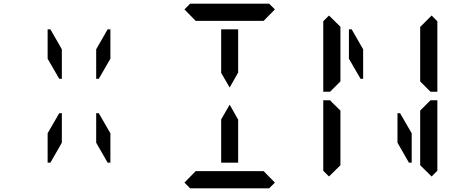

<svg xmlns="http://www.w3.org/2000/svg" viewBox="-20 -1020 2488 1040"><path d="M315 -407V-247L253 -139H238V-298L301 -407ZM315 -593H301L238 -702V-861H253L315 -753ZM501 -407H515L578 -298V-139H563L501 -247ZM563 -861H578V-702L515 -593H501V-753Z M1270 -157V-139H1178V-327V-373L1224 -453L1270 -372V-327ZM979 -969 1010 -1000H1438L1469 -969L1408 -907H1406H1270H1178H1042H1040ZM1178 -861H1270V-673V-627L1224 -546L1178 -625V-673ZM1469 -31 1438 0H1010L979 -31L1040 -93H1042H1178H1270H1406H1408Z M1947 -593H1933L1870 -702V-861H1885L1947 -753ZM2133 -407H2147L2210 -298V-139H2195L2133 -247ZM1762 -64 1731 -95V-477H1768L1777 -467L1824 -421V-218V-139V-125ZM2256 -421 2312 -477H2349V-95L2318 -64L2256 -125V-139V-218ZM2318 -936 2349 -905V-523H2312L2256 -579V-607V-782V-861V-874ZM1824 -579 1768 -523H1731V-905L1762 -936L1824 -875V-861V-782Z"/></svg>

Font: DSEG14 Classic Mini
Style: Regular
Weight: 400
Designer: Keshikan(Twitter:@keshinomi_88pro)
Version: Version 0.46